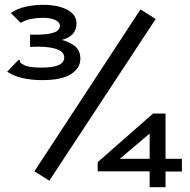

<svg xmlns="http://www.w3.org/2000/svg" viewBox="-20 -708 790 798"><path d="M156 -375Q62 -375 10 -410L51 -453L58 -460L63 -456Q63 -448 68 -444.5Q73 -441 85 -435Q107 -427 153 -427Q247 -427 247 -469Q247 -495 208.5 -506Q170 -517 105 -513V-564Q156 -563 182.5 -567.5Q209 -572 219 -580.5Q229 -589 229 -600Q229 -616 209.5 -625Q190 -634 158 -634Q134 -634 110.5 -629.5Q87 -625 66 -613L25 -654Q53 -673 88.5 -680.5Q124 -688 158 -688Q221 -688 259.5 -667.5Q298 -647 298 -611Q298 -558 237 -542Q269 -534 291.5 -516Q314 -498 314 -464Q314 -425 275 -400Q236 -375 156 -375ZM185 43 123 4 564 -669 627 -629ZM602 4H386V-34L616 -236H668V-48H736V5H668V70H602ZM602 -48V-153L478 -48Z"/></svg>

Font: Inconsolata ExtraExpanded SemiBold
Style: Regular
Weight: 600
Width: 8
Monospace: yes
Designer: Raph Levien, Cyreal, Brenton Simpson
Foundry: Raph Levien, Cyreal, Google
Version: Version 3.001; ttfautohint (v1.8.2.53-6de2)